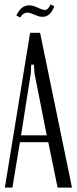

<svg xmlns="http://www.w3.org/2000/svg" viewBox="-20 -847 348 867"><path d="M116 -699H161L305 0H240L198 -205H70L36 0H2ZM119 -515 75 -236H191L136 -515L133 -555H121ZM71 -768 54 -777Q75 -823 112 -823Q125 -823 140 -817L160 -808Q174 -802 182 -802Q198 -802 208 -827L225 -819Q208 -771 172 -771Q156 -771 138 -780L124 -785Q114 -790 104 -790Q84 -790 71 -768Z"/></svg>

Font: Moniqa Paragraph
Style: Regular
Weight: 400
Designer: Rajesh Rajput
Foundry: Rajesh Rajput
Version: Version 1.000